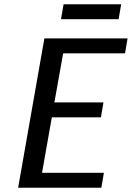

<svg xmlns="http://www.w3.org/2000/svg" viewBox="-20 -880 618 900"><path d="M455 0 467 -70H177L223 -330H453L465 -400H235L276 -630H566L578 -700H188L65 0ZM278 -860 266 -790H536L548 -860Z"/></svg>

Font: Scada
Style: Italic
Weight: 400
Designer: Jovanny Lemonad
Foundry: Jovanny Lemonad
Version: Version 3.005